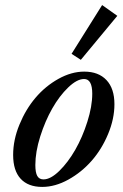

<svg xmlns="http://www.w3.org/2000/svg" viewBox="-20 -717 479 748"><path d="M294.9 -483.9 258.8 -507.3 377.9 -697.3 437 -655.3ZM144.5 11.2Q89.8 11.2 60.5 -20.5Q31.2 -52.2 31.2 -113.3Q31.2 -171.9 55.7 -231.4Q80.1 -291 118.4 -336.2Q156.7 -381.3 207.5 -409.7Q258.3 -438 308.1 -438Q363.8 -438 394.8 -405Q425.8 -372.1 425.8 -311Q425.8 -253.9 401.1 -194.8Q376.5 -135.7 337.2 -90.8Q297.9 -45.9 246.3 -17.3Q194.8 11.2 144.5 11.2ZM149.4 -18.1Q177.2 -18.1 211.2 -51.3Q245.1 -84.5 273.2 -133.5Q301.3 -182.6 320.3 -242.7Q339.4 -302.7 339.4 -352.1Q339.4 -409.2 307.6 -409.2Q279.8 -409.2 245.6 -376.2Q211.4 -343.3 183.6 -294.4Q155.8 -245.6 136.7 -185.3Q117.7 -125 117.7 -74.2Q117.7 -44.9 125.2 -31.5Q132.8 -18.1 149.4 -18.1Z"/></svg>

Font: Elstob 14pt Medium
Style: Italic
Weight: 500
Italic angle: -20°
Designer: Peter S. Baker
Version: Version 1.015